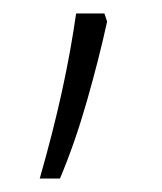

<svg xmlns="http://www.w3.org/2000/svg" viewBox="-20 -136 240 285"><path d="M139 -104Q127 -49 109 14Q91 77 69 129H39Q59 59 72 -0.5Q85 -60 93 -116H135Z"/></svg>

Font: Noto Sans Thai Looped ExtLight
Style: Regular
Weight: 200
Designer: Sasikarn Vongin, Ben Mitchell
Foundry: The Fontpad Ltd
Version: Version 1.00